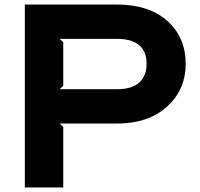

<svg xmlns="http://www.w3.org/2000/svg" viewBox="-20 -830 887 850"><path d="M629 -547Q629 -658 497 -658H244L260 -643V-451L244 -435H497Q565 -435 597 -465Q629 -495 629 -547ZM802 -547Q802 -433 719.5 -358Q637 -283 497 -283H244L260 -268V0H90V-810H497Q639 -810 720.5 -737.5Q802 -665 802 -547Z"/></svg>

Font: Sinkin Sans 700 Bold
Style: Bold
Weight: 700
Designer: Keith Bates
Foundry: K-Type
Version: Sinkin Sans (version 1.0)  by Keith Bates   •   © 2014   www